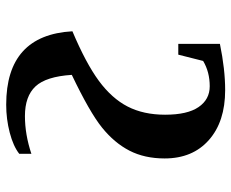

<svg xmlns="http://www.w3.org/2000/svg" viewBox="-84 -660 754 626"><g transform="rotate(90 293.0 -347.0)"><path d="M321.3 9.8Q94.2 9.8 82 -206.1Q186 -250 243.4 -292.2Q300.8 -334.5 327.4 -386.2Q354 -438 354 -508.3Q354 -581.1 329.1 -617.4Q304.2 -653.8 261.2 -653.8Q214.8 -653.8 178.7 -632.3L158.2 -551.3H123V-687Q206.1 -704.1 273.9 -704.1Q376.5 -704.1 436.5 -651.1Q496.6 -598.1 496.6 -506.8Q496.6 -441.4 471.2 -392.1Q445.8 -342.8 395.8 -302.5Q345.7 -262.2 224.1 -204.1Q229.5 -120.1 261.7 -85.7Q293.9 -51.3 358.4 -51.3Q418.5 -51.3 481.4 -72.3V-32.7Q456.5 -13.2 412.4 -1.7Q368.2 9.8 321.3 9.8Z"/></g></svg>

Font: Liberation Serif
Style: Bold
Weight: 700
Designer: Steve Matteson
Foundry: Ascender Corporation
Version: Version 2.1.5